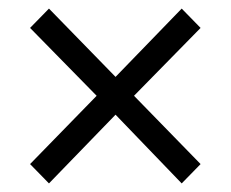

<svg xmlns="http://www.w3.org/2000/svg" viewBox="-20 -553 537 447"><path d="M94 -126 50 -171 205 -330 50 -488 94 -533 249 -374 403 -533 447 -488 292 -330 447 -171 403 -126 249 -286Z"/></svg>

Font: CV Source Sans
Style: Regular
Weight: 400
Designer: Paul D. Hunt
Foundry: Adobe Systems Incorporated
Version: Version 3.001